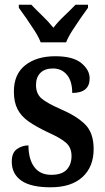

<svg xmlns="http://www.w3.org/2000/svg" viewBox="-20 -786 448 816"><path d="M195 10Q111 10 70.5 -18.5Q30 -47 30 -99Q30 -137 52 -152.5Q74 -168 101 -168Q101 -110 125.5 -76.5Q150 -43 198 -43Q243 -43 263.5 -65Q284 -87 284 -123Q284 -158 261.5 -178.5Q239 -199 183 -224Q134 -247 102 -269.5Q70 -292 54.5 -322Q39 -352 39 -397Q39 -471 87.5 -509Q136 -547 215 -547Q290 -547 325.5 -518Q361 -489 361 -453Q361 -391 287 -391Q287 -441 264.5 -468Q242 -495 205 -495Q170 -495 151.5 -476Q133 -457 133 -425Q133 -388 156 -368Q179 -348 238 -322Q306 -293 342 -257Q378 -221 378 -153Q378 -77 330.5 -33.5Q283 10 195 10ZM153 -606Q144 -629 127 -655.5Q110 -682 92 -708Q74 -734 60 -753V-766H113Q133 -745 160 -719Q187 -693 207 -668Q226 -693 253.5 -719Q281 -745 301 -766H354V-753Q340 -734 322 -708Q304 -682 287 -655.5Q270 -629 261 -606Z"/></svg>

Font: Noto Serif Khmer Condensed SemiBold
Style: Regular
Weight: 600
Width: 3
Designer: Danh Hong and the Monotype Design Team
Foundry: Monotype Imaging Inc.
Version: Version 2.004; ttfautohint (v1.8.4.7-5d5b)